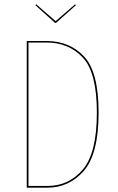

<svg xmlns="http://www.w3.org/2000/svg" viewBox="-20 -870 545 890"><path d="M437 -348Q437 -157 369 -78.5Q301 0 199 0H104V-680H195Q302 -680 369.5 -608.5Q437 -537 437 -348ZM112 -673V-8H200Q299 -8 364 -84.5Q429 -161 429 -348Q429 -534 363.5 -603.5Q298 -673 195 -673ZM332 -846 240 -764H235L144 -846L148 -850L238 -772L328 -850Z"/></svg>

Font: Fira Sans Compressed Eight
Style: Regular
Weight: 100
Width: 1
Designer: bBox Type GmbH & Carrois Corporate GbR & Edenspiekermann AG
Foundry: bBox Type GmbH & Carrois Corporate GbR & Edenspiekermann AG
Version: Version 4.301